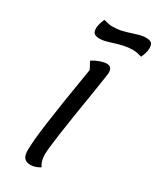

<svg xmlns="http://www.w3.org/2000/svg" viewBox="-248 -1048 941 1145"><g transform="rotate(30 222.5 -476.0)"><path d="M201 -642 175 -692Q232 -726 272 -726Q308 -726 308 -683Q308 -674 283 -517Q221 -140 221 -75Q221 -24 243 4Q209 25 178 25Q148 25 134 9Q120 -7 120 -43Q120 -105 137 -231Q154 -357 201 -642ZM109 -878Q109 -901 127 -945Q167 -934 186 -934Q220 -934 249 -940.5Q278 -947 317 -960Q338 -967 358 -972Q378 -977 393 -977Q425 -977 435 -966.5Q445 -956 445 -932Q445 -904 427 -864Q390 -875 368 -875Q335 -875 304.5 -868.5Q274 -862 238 -850Q217 -843 196.5 -838Q176 -833 161 -833Q130 -833 119.5 -843.5Q109 -854 109 -878Z"/></g></svg>

Font: Lemonada Light
Style: Regular
Weight: 300
Designer: Mohamed Gaber (Arabic) Eduardo Tunni (Latin)
Foundry: Kief Type Foundry
Version: Version 3.006